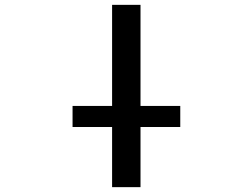

<svg xmlns="http://www.w3.org/2000/svg" viewBox="-20 -771 1040 792"><path d="M279.3 -247.1V-334H442.4V-751H559.6V-334H723.6V-247.1H559.6V1H442.4V-247.1Z"/></svg>

Font: Gen Shin Gothic Monospace Medium
Style: Regular
Weight: 500
Designer: [Source Han Sans]
Ryoko NISHIZUKA  (kana & ideographs); Paul D. Hunt (Latin, Greek & Cyrillic); Wenlong ZHANG  (bopomofo
Version: Version 1.002.20150607